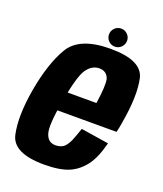

<svg xmlns="http://www.w3.org/2000/svg" viewBox="-133 -795 750 886"><g transform="rotate(20 242.0 -352.0)"><path d="M188.5 4.1 206.6 -97.6Q170.4 -97.6 158.4 -136.3Q146.1 -174.2 168.9 -299.8Q191.3 -428.5 216.1 -464.8Q242 -500.6 277 -500.6Q313.9 -500.6 325.3 -466.3Q332.1 -435.6 318.9 -345.5H163.5L147.3 -252.1H451.7Q457.4 -274.9 461.1 -300Q485.8 -439.9 467.8 -521.7Q449.6 -603.1 295.1 -603.1Q143.6 -603.1 94.8 -521.1Q46.4 -439.9 21.7 -300.5Q-1.5 -166.3 17.2 -80.4Q35 4.1 188.5 4.1ZM206.6 -97.6 188.5 4.1Q265.3 4.1 310.3 -15.1Q353.5 -34.2 384.1 -74.7Q414 -114.9 432.6 -188.9L296.2 -210.1Q284 -173.6 272.3 -145.3Q259.2 -117.7 244.3 -107.3Q228.3 -97.6 206.6 -97.6ZM309.1 -618.9Q327.7 -618.9 340.7 -632.2Q353.6 -645.6 353.6 -663.5Q353.6 -681.6 340.6 -694.6Q327.6 -707.5 309.6 -707.5Q291 -707.5 278 -694.6Q265 -681.6 265 -663.5Q265 -644.9 277.8 -631.9Q290.6 -618.9 309.1 -618.9Z"/></g></svg>

Font: Anybody Thin Condensed
Style: Italic
Weight: 100
Width: 3
Italic angle: -10°
Version: Version 1.113;gftools[0.9.25]